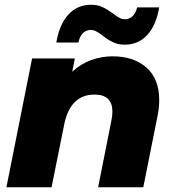

<svg xmlns="http://www.w3.org/2000/svg" viewBox="-20 -788 736 808"><path d="M650 -367Q650 -334 643 -300L583 0H393L449 -282Q453 -299 453 -318Q453 -390 378 -390Q328 -390 296 -359.5Q264 -329 251 -268L197 0H7L115 -542H295L284 -486Q319 -519 363 -535Q407 -551 454 -551Q543 -551 596.5 -503.5Q650 -456 650 -367ZM412 -638Q395 -651 384 -656.5Q373 -662 362 -662Q342 -662 328.5 -648Q315 -634 310 -609H217Q230 -686 268 -727Q306 -768 363 -768Q390 -768 410.5 -758.5Q431 -749 456 -731Q471 -719 482.5 -713Q494 -707 506 -707Q525 -707 538.5 -720.5Q552 -734 557 -757H650Q637 -681 599.5 -640.5Q562 -600 505 -600Q477 -600 456 -610Q435 -620 412 -638Z"/></svg>

Font: Idrija
Style: Italic
Weight: 800
Italic angle: -11.3°
Designer: Julieta Ulanovsky
Foundry: Julieta Ulanovsky
Version: Version 7.200